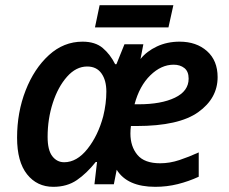

<svg xmlns="http://www.w3.org/2000/svg" viewBox="-20 -712 885 742"><path d="M186 10Q239 10 277 -16Q315 -42 350 -86H355L345 0H420L431 -56Q472 10 580 10Q625 10 667 -0.5Q709 -11 748 -29V-123Q711 -106 673.5 -93.5Q636 -81 599 -81Q538 -81 511 -113.5Q484 -146 484 -196Q484 -204 484.5 -211Q485 -218 486 -225H508Q671 -225 746 -278.5Q821 -332 821 -414Q821 -478 780 -514.5Q739 -551 674 -551Q626 -551 586.5 -532.5Q547 -514 523 -484L534 -541H461L430 -464H425Q406 -502 377 -526.5Q348 -551 299 -551Q226 -551 169 -499Q112 -447 79 -362.5Q46 -278 46 -180Q46 -87 84.5 -38.5Q123 10 186 10ZM500 -309Q519 -380 561 -421Q603 -462 651 -462Q676 -462 692.5 -449Q709 -436 709 -408Q709 -360 656 -334.5Q603 -309 516 -309ZM228 -85Q200 -85 182 -108.5Q164 -132 164 -183Q164 -252 184 -314Q204 -376 239 -415.5Q274 -455 317 -455Q353 -455 372 -428.5Q391 -402 391 -358Q391 -312 379 -263Q359 -188 318 -136.5Q277 -85 228 -85ZM347 -606 365 -692H650L631 -606Z"/></svg>

Font: Noto Sans UI Medium
Style: Italic
Weight: 500
Italic angle: -12°
Designer: Monotype Design Team
Foundry: Monotype Imaging Inc.
Version: Version 1.901